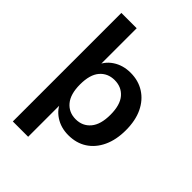

<svg xmlns="http://www.w3.org/2000/svg" viewBox="-253 -816 1107 1107"><g transform="rotate(45 300.0 -262.5)"><path d="M65 180V-705H190V-386H177Q192 -437 238.5 -468Q285 -499 347 -499Q411 -499 459.5 -468Q508 -437 535 -380.5Q562 -324 562 -245Q562 -167 535 -109.5Q508 -52 460 -21Q412 10 347 10Q286 10 240 -20.5Q194 -51 178 -100H190V180ZM312 -85Q368 -85 402 -125.5Q436 -166 436 -245Q436 -325 402 -364.5Q368 -404 312 -404Q256 -404 222 -364.5Q188 -325 188 -245Q188 -166 222 -125.5Q256 -85 312 -85Z"/></g></svg>

Font: Nunito Sans 12pt ExtraLight
Style: Bold
Weight: 700
Version: Version 3.101;gftools[0.9.27]